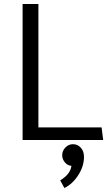

<svg xmlns="http://www.w3.org/2000/svg" viewBox="-20 -700 546 960"><path d="M172 -680H93V0H496L488 -63H172ZM291 76Q291 96 304.5 112Q318 128 337 129Q333 170 281 202L302 240Q343 220 371.5 175.5Q400 131 400 84Q400 56 384 38.5Q368 21 345 21Q323 21 307 37.5Q291 54 291 76Z"/></svg>

Font: Catamaran
Style: Regular
Weight: 400
Designer: Pria Ravichandran
Version: Version 1.000;PS 001.000;hotconv 1.0.70;makeotf.lib2.5.58329